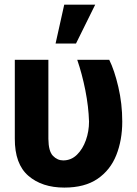

<svg xmlns="http://www.w3.org/2000/svg" viewBox="-20 -806 596 835"><path d="M44.4 -545.9H190.4V-201.7Q190.9 -148.4 210.2 -128.4Q229.5 -108.4 254.9 -108.4Q289.6 -108.4 314.7 -133.1Q339.8 -157.7 353.5 -196.3Q367.2 -234.9 367.2 -277.3Q365.2 -342.3 351.1 -413.6Q336.9 -484.9 315.9 -545.9H455.1Q477.5 -501 494.6 -428Q511.7 -355 511.7 -277.3Q511.7 -196.8 485.8 -131.6Q460 -66.4 404.3 -28.3Q348.6 9.8 259.8 9.8Q162.6 9.8 103.3 -41.5Q43.9 -92.8 44.4 -203.1ZM221.7 -616.7 259.3 -785.6H394L310.5 -616.7Z"/></svg>

Font: Inter Tight
Style: Bold
Weight: 700
Designer: Rasmus Andersson
Foundry: rsms
Version: Version 3.004; ttfautohint (v1.8.4.7-5d5b)